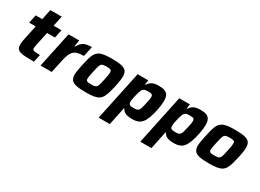

<svg xmlns="http://www.w3.org/2000/svg" viewBox="-29 -1423 3238 2388"><g transform="rotate(30 1590.0 -229.0)"><path d="M340 0Q270 0 221 -2.5Q172 -5 142 -14.5Q112 -24 98.5 -44Q85 -64 85 -99Q85 -112 86.5 -126.5Q88 -141 91 -158Q94 -175 98 -195L140 -391H46L71 -510H165L196 -658H359L328 -510H441L416 -391H303L261 -193Q260 -188 258.5 -178Q257 -168 255 -158Q253 -148 253 -144Q253 -131 263 -122.5Q273 -114 296.5 -111.5Q320 -109 363 -109Z M435 0 543 -510H696L681 -419H689Q712 -460 737 -481Q762 -502 795.5 -510Q829 -518 874 -518L843 -373Q791 -373 755.5 -363.5Q720 -354 698 -332.5Q676 -311 661.5 -275.5Q647 -240 636 -187L595 0Z M1088 8Q999 8 949 -3Q899 -14 878.5 -41Q858 -68 858 -114Q858 -141 864 -175.5Q870 -210 879 -255Q893 -319 905 -364Q917 -409 934.5 -439Q952 -469 979.5 -486.5Q1007 -504 1051.5 -511Q1096 -518 1162 -518Q1251 -518 1300.5 -507Q1350 -496 1370.5 -469Q1391 -442 1391 -395Q1391 -368 1386.5 -333.5Q1382 -299 1372 -255Q1358 -191 1345 -146Q1332 -101 1315 -71Q1298 -41 1270.5 -23.5Q1243 -6 1198.5 1Q1154 8 1088 8ZM1095 -111Q1121 -111 1138 -113.5Q1155 -116 1165.5 -124Q1176 -132 1183.5 -147.5Q1191 -163 1197.5 -189.5Q1204 -216 1212 -255Q1220 -292 1224 -317Q1228 -342 1228 -358Q1228 -376 1221 -384.5Q1214 -393 1198 -396Q1182 -399 1155 -399Q1123 -399 1104 -395Q1085 -391 1075 -376Q1065 -361 1057.5 -332.5Q1050 -304 1039 -255Q1032 -217 1027 -192Q1022 -167 1022 -151Q1022 -134 1029 -125Q1036 -116 1052 -113.5Q1068 -111 1095 -111Z M1385 200 1535 -510H1688L1678 -447H1687Q1706 -478 1730 -493Q1754 -508 1781 -513Q1808 -518 1835 -518Q1888 -518 1920.5 -506.5Q1953 -495 1969.5 -466Q1986 -437 1986 -385Q1986 -360 1982 -327Q1978 -294 1970 -252Q1954 -176 1935 -125.5Q1916 -75 1891.5 -46Q1867 -17 1834 -4.5Q1801 8 1757 8Q1722 8 1692.5 3Q1663 -2 1641 -16Q1619 -30 1607 -57H1599L1545 200ZM1697 -120Q1726 -120 1743.5 -124Q1761 -128 1772 -141Q1783 -154 1791 -181Q1799 -208 1809 -255Q1817 -288 1820.5 -310Q1824 -332 1824 -347Q1824 -366 1817 -375.5Q1810 -385 1794.5 -387.5Q1779 -390 1753 -390Q1730 -390 1714.5 -386.5Q1699 -383 1688.5 -374Q1678 -365 1670 -350Q1665 -339 1659.5 -321.5Q1654 -304 1648.5 -283Q1643 -262 1638.5 -241Q1634 -220 1631 -201.5Q1628 -183 1628 -171Q1628 -142 1643 -131Q1658 -120 1697 -120Z M1983 200 2133 -510H2286L2276 -447H2285Q2304 -478 2328 -493Q2352 -508 2379 -513Q2406 -518 2433 -518Q2486 -518 2518.5 -506.5Q2551 -495 2567.5 -466Q2584 -437 2584 -385Q2584 -360 2580 -327Q2576 -294 2568 -252Q2552 -176 2533 -125.5Q2514 -75 2489.5 -46Q2465 -17 2432 -4.5Q2399 8 2355 8Q2320 8 2290.5 3Q2261 -2 2239 -16Q2217 -30 2205 -57H2197L2143 200ZM2295 -120Q2324 -120 2341.5 -124Q2359 -128 2370 -141Q2381 -154 2389 -181Q2397 -208 2407 -255Q2415 -288 2418.5 -310Q2422 -332 2422 -347Q2422 -366 2415 -375.5Q2408 -385 2392.5 -387.5Q2377 -390 2351 -390Q2328 -390 2312.5 -386.5Q2297 -383 2286.5 -374Q2276 -365 2268 -350Q2263 -339 2257.5 -321.5Q2252 -304 2246.5 -283Q2241 -262 2236.5 -241Q2232 -220 2229 -201.5Q2226 -183 2226 -171Q2226 -142 2241 -131Q2256 -120 2295 -120Z M2857 8Q2768 8 2718 -3Q2668 -14 2647.5 -41Q2627 -68 2627 -114Q2627 -141 2633 -175.5Q2639 -210 2648 -255Q2662 -319 2674 -364Q2686 -409 2703.5 -439Q2721 -469 2748.5 -486.5Q2776 -504 2820.5 -511Q2865 -518 2931 -518Q3020 -518 3069.5 -507Q3119 -496 3139.5 -469Q3160 -442 3160 -395Q3160 -368 3155.5 -333.5Q3151 -299 3141 -255Q3127 -191 3114 -146Q3101 -101 3084 -71Q3067 -41 3039.5 -23.5Q3012 -6 2967.5 1Q2923 8 2857 8ZM2864 -111Q2890 -111 2907 -113.5Q2924 -116 2934.5 -124Q2945 -132 2952.5 -147.5Q2960 -163 2966.5 -189.5Q2973 -216 2981 -255Q2989 -292 2993 -317Q2997 -342 2997 -358Q2997 -376 2990 -384.5Q2983 -393 2967 -396Q2951 -399 2924 -399Q2892 -399 2873 -395Q2854 -391 2844 -376Q2834 -361 2826.5 -332.5Q2819 -304 2808 -255Q2801 -217 2796 -192Q2791 -167 2791 -151Q2791 -134 2798 -125Q2805 -116 2821 -113.5Q2837 -111 2864 -111Z"/></g></svg>

Font: Saira Thin
Style: Bold Italic
Weight: 700
Italic angle: -12°
Version: Version 1.101